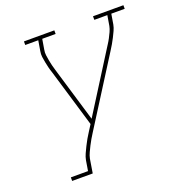

<svg xmlns="http://www.w3.org/2000/svg" viewBox="-132 -846 892 956"><g transform="rotate(-20 313.5 -367.5)"><path d="M88 0V-19H179L188 -74Q191 -90 198.5 -106.5Q206 -123 214 -139Q222 -155 231 -171Q240 -187 250 -202L271 -235L179 -543Q174 -557 170.5 -571.5Q167 -586 164 -601Q161 -616 159 -631Q157 -646 160 -662L169 -716H100V-735H261V-716H190L181 -662Q178 -647 180 -632.5Q182 -618 184.5 -604Q187 -590 190.5 -576Q194 -562 198 -549L285 -258L471 -553Q479 -566 487.5 -579Q496 -592 503 -605.5Q510 -619 516.5 -633Q523 -647 526 -662L535 -716H466V-735H627V-716H556L547 -662Q544 -646 537 -631Q530 -616 522.5 -601Q515 -586 506.5 -571.5Q498 -557 489 -543L267 -192Q258 -178 249.5 -163.5Q241 -149 233.5 -134Q226 -119 219 -104Q212 -89 209 -74L197 0Z"/></g></svg>

Font: Iosevka Curly Slab ThExObl
Style: Regular
Weight: 100
Width: 7
Italic angle: -9°
Monospace: yes
Designer: Belleve Invis
Foundry: Belleve Invis
Version: Version 11.1.0; ttfautohint (v1.8.3)